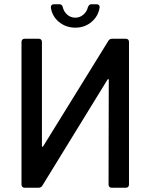

<svg xmlns="http://www.w3.org/2000/svg" viewBox="-20 -882 708 902"><path d="M571 0H505Q498 0 494 -4Q490 -8 490 -15L491 -506Q491 -510 489 -510.5Q487 -511 485 -508L179 -10Q173 0 161 0H96Q89 0 85 -4Q81 -8 81 -15V-685Q81 -692 85 -696Q89 -700 96 -700H162Q169 -700 173 -696Q177 -692 177 -685V-197Q177 -193 179 -192.5Q181 -192 183 -195L489 -690Q495 -700 507 -700H571Q578 -700 582 -696Q586 -692 586 -685V-15Q586 -8 582 -4Q578 0 571 0ZM219 -846V-848Q219 -862 234 -862H259Q272 -862 275 -848Q280 -827 296 -813Q312 -799 334 -799Q355 -799 371.5 -813Q388 -827 393 -848Q398 -862 409 -862H433Q449 -862 448 -847Q442 -806 410 -779Q378 -752 334 -752Q290 -752 257.5 -778.5Q225 -805 219 -846Z"/></svg>

Font: Barlow_Medium_SS
Style: Regular
Weight: 500
Designer: Jeremy Tribby
Foundry: Jeremy Tribby
Version: Version 1.101 August 23, 2024